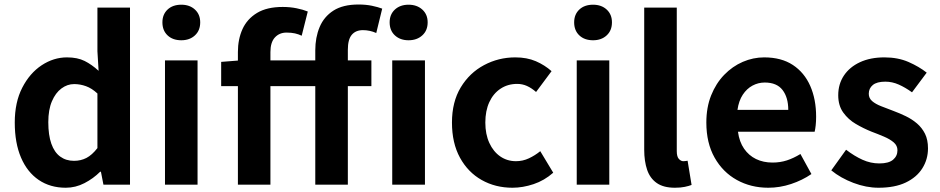

<svg xmlns="http://www.w3.org/2000/svg" viewBox="-20 -832 4234 865"><path d="M276.2 13.8Q206.3 13.8 154.6 -21.2Q102.9 -56.2 74.7 -122Q46.5 -187.8 46.5 -279.9Q46.5 -371.2 80.2 -436.8Q113.9 -502.4 167.7 -538Q221.6 -573.5 281.7 -573.5Q329 -573.5 361.3 -557.3Q393.6 -541.1 424.2 -513L418.9 -601.1V-797.9H565.7V0H446L434.7 -58.3H431.2Q400.5 -27.6 360.4 -6.9Q320.3 13.8 276.2 13.8ZM313.5 -107.4Q343.9 -107.4 369.3 -120.4Q394.6 -133.5 418.9 -164.8V-410.8Q393.8 -434.2 367.4 -443.7Q341 -453.2 314.1 -453.2Q283.2 -453.2 256.7 -433.4Q230.1 -413.7 213.9 -375.7Q197.6 -337.8 197.6 -281.5Q197.6 -223.5 211.3 -184.6Q225 -145.7 251.2 -126.6Q277.4 -107.4 313.5 -107.4Z M723.3 0V-559.8H870V0ZM796.9 -650.6Q758.2 -650.6 735 -672.6Q711.7 -694.5 711.7 -731.4Q711.7 -767.1 735 -789Q758.2 -810.8 796.9 -810.8Q834.5 -810.8 858.2 -789Q882 -767.1 882 -731.4Q882 -694.5 858.2 -672.6Q834.5 -650.6 796.9 -650.6Z M1051.8 0V-597.9Q1051.8 -655.2 1072.5 -701Q1093.3 -746.7 1137.9 -773.7Q1182.4 -800.7 1253.8 -800.7Q1287.3 -800.7 1316.7 -794.6Q1346.1 -788.6 1366.6 -780.1L1339.2 -671.1Q1324.7 -678 1308.7 -681.6Q1292.7 -685.2 1270.8 -685.2Q1238.9 -685.2 1218.6 -663.4Q1198.3 -641.5 1198.3 -597.6V0ZM1400.4 0V-605.1Q1400.4 -663.3 1420 -710.1Q1439.5 -756.8 1482.3 -784.3Q1525.2 -811.7 1595.1 -811.7Q1628.5 -811.7 1655.7 -806Q1682.9 -800.3 1701.9 -793.1L1675.1 -683.3Q1646.2 -696.2 1615 -696.2Q1582.7 -696.2 1564.9 -675.3Q1547.1 -654.4 1547.1 -607.9V0ZM976.4 -444.1V-553.2L1060.3 -559.8H1653.2V-444.1ZM1747.1 0V-559.8H1894.5V0ZM1820.5 -650.6Q1782.9 -650.6 1759.1 -672.6Q1735.4 -694.5 1735.4 -731.4Q1735.4 -767.1 1759.1 -789Q1782.9 -810.8 1820.5 -810.8Q1858.4 -810.8 1882.5 -789Q1906.7 -767.1 1906.7 -731.4Q1906.7 -694.5 1882.5 -672.6Q1858.4 -650.6 1820.5 -650.6Z M2288.8 13.8Q2211.7 13.8 2150 -21.1Q2088.3 -55.9 2052.2 -121.7Q2016.2 -187.5 2016.2 -279.9Q2016.2 -372.8 2055.8 -438.4Q2095.4 -503.9 2160.8 -538.7Q2226.1 -573.5 2301.5 -573.5Q2354 -573.5 2394.1 -556.2Q2434.2 -538.8 2464.9 -511.4L2395.1 -417.6Q2374.6 -435.6 2353.9 -444.8Q2333.2 -454 2310.1 -454Q2267.4 -454 2234.9 -432.3Q2202.3 -410.7 2184.4 -371.7Q2166.5 -332.7 2166.5 -279.9Q2166.5 -227.4 2184.5 -188.2Q2202.5 -148.9 2233.7 -127.3Q2264.9 -105.8 2304.7 -105.8Q2335.4 -105.8 2363 -118.8Q2390.7 -131.9 2414 -150.9L2472.4 -53.9Q2432.4 -18.6 2383.8 -2.4Q2335.2 13.8 2288.8 13.8Z M2578.3 0V-559.8H2725V0ZM2651.9 -650.6Q2613.2 -650.6 2590 -672.6Q2566.7 -694.5 2566.7 -731.4Q2566.7 -767.1 2590 -789Q2613.2 -810.8 2651.9 -810.8Q2689.5 -810.8 2713.2 -789Q2737 -767.1 2737 -731.4Q2737 -694.5 2713.2 -672.6Q2689.5 -650.6 2651.9 -650.6Z M3020.5 13.8Q2969.2 13.8 2938.9 -7.4Q2908.5 -28.5 2895.4 -67.1Q2882.3 -105.8 2882.3 -157.3V-797.9H3029V-151.3Q3029 -125.9 3038.5 -115.9Q3048 -105.8 3058 -105.8Q3062.6 -105.8 3066.6 -106.3Q3070.6 -106.8 3077.8 -107.8L3095.7 1.2Q3083.3 6.1 3064.8 9.9Q3046.3 13.8 3020.5 13.8Z M3441.4 13.8Q3362.9 13.8 3299.7 -21.2Q3236.5 -56.1 3199.4 -121.9Q3162.2 -187.7 3162.2 -279.9Q3162.2 -348.1 3183.8 -402.2Q3205.4 -456.3 3242.6 -494.8Q3279.8 -533.2 3326.5 -553.4Q3373.3 -573.5 3422.7 -573.5Q3500.1 -573.5 3552 -539.3Q3603.9 -505.1 3630.4 -444.7Q3656.8 -384.4 3656.8 -306.4Q3656.8 -285.9 3654.9 -267.6Q3652.9 -249.4 3650.1 -238.4H3304.7Q3310.9 -192.8 3332.2 -162.1Q3353.4 -131.4 3386.1 -115.5Q3418.8 -99.6 3460.6 -99.6Q3494.6 -99.6 3525 -109.4Q3555.3 -119.3 3586.1 -138.2L3635.6 -47.9Q3594.7 -19.8 3544 -3Q3493.4 13.8 3441.4 13.8ZM3302.4 -336.9H3531.3Q3531.3 -393.2 3505.4 -426.7Q3479.6 -460.2 3425.1 -460.2Q3396 -460.2 3370.2 -446.4Q3344.4 -432.6 3326.4 -405.4Q3308.4 -378.2 3302.4 -336.9Z M3938.1 13.8Q3882.3 13.8 3824.7 -8.1Q3767.1 -30 3725.1 -64.5L3791.8 -157.4Q3829.4 -128.6 3865.9 -112.2Q3902.4 -95.7 3941.7 -95.7Q3983.5 -95.7 4003.4 -112.3Q4023.2 -128.9 4023.2 -155.2Q4023.2 -176.1 4006.3 -190.6Q3989.5 -205 3962.5 -216.5Q3935.5 -228 3906 -239Q3870.7 -253.2 3836.2 -273.3Q3801.7 -293.4 3779.1 -324.9Q3756.4 -356.4 3756.4 -403Q3756.4 -453.3 3782 -491.7Q3807.7 -530.1 3854.4 -551.8Q3901.2 -573.5 3964.5 -573.5Q4025.6 -573.5 4073.2 -552.7Q4120.8 -531.8 4155 -504.7L4088.8 -416.1Q4058.9 -437.7 4029.3 -450.9Q3999.6 -464.1 3968.8 -464.1Q3930.3 -464.1 3912.2 -449Q3894 -433.9 3894 -409.7Q3894 -389.6 3909.2 -376.5Q3924.4 -363.4 3950.1 -353.4Q3975.9 -343.4 4005.3 -332.2Q4033.4 -321.8 4060.9 -308.5Q4088.4 -295.2 4111.1 -275.9Q4133.7 -256.5 4147.3 -229.5Q4160.8 -202.4 4160.8 -163.4Q4160.8 -114.3 4135.4 -73.8Q4109.9 -33.2 4060.6 -9.7Q4011.3 13.8 3938.1 13.8Z"/></svg>

Font: Noto Sans JP
Style: Regular
Weight: 100
Designer: Ryoko NISHIZUKA 西塚涼子 (kana, bopomofo & ideographs); Paul D. Hunt (Latin, Greek & Cyrillic); Sandoll Communications 산돌커뮤니
Foundry: Adobe
Version: Version 2.004;hotconv 1.0.118;makeotfexe 2.5.65603